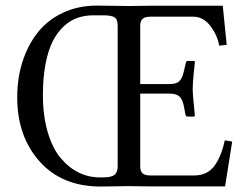

<svg xmlns="http://www.w3.org/2000/svg" viewBox="-20 -666 889 686"><path d="M336.4 -32.2H348.6Q377.9 -32.2 389.2 -41.3Q400.4 -50.3 400.4 -71.8V-573.7Q400.4 -596.7 389.4 -604Q378.4 -611.3 348.6 -611.3H314Q283.7 -611.3 257.8 -602.5Q231.9 -593.8 208.7 -572.8Q185.5 -551.8 168.9 -519.5Q152.3 -487.3 142.8 -438.2Q133.3 -389.2 133.3 -327.1Q133.3 -252.4 150.4 -194.3Q167.5 -136.2 196.5 -101.6Q225.6 -66.9 261 -49.6Q296.4 -32.2 336.4 -32.2ZM338.4 0.5Q200.7 0 121.1 -89.6Q41.5 -179.2 41.5 -318.4Q41.5 -386.2 60.3 -445.3Q79.1 -504.4 114.3 -549.3Q149.4 -594.2 204.1 -620.1Q258.8 -646 326.7 -646L440.9 -644.5L518.6 -645.5H775.9L790 -505.9L763.2 -502.9Q756.8 -540.5 731.4 -573.5Q706.1 -606.4 670.4 -606.4H517.1Q498.5 -606.4 489.7 -598.9Q481 -591.3 481 -573.7V-365.7H586.4Q610.8 -365.7 621.1 -376.2Q631.3 -386.7 636.7 -410.2L643.6 -439.9Q644.5 -448.2 650.9 -448.2H672.9Q676.3 -448.2 676.3 -443.8Q675.8 -438.5 672.1 -403.6Q668.5 -368.7 668.5 -348.6Q668.5 -326.7 676.3 -252.9L673.8 -249.5H650.9Q643.6 -249.5 642.6 -256.8L636.7 -287.6Q632.3 -310.5 621.3 -321Q610.4 -331.5 586.4 -331.5H481V-71.8Q481 -53.2 490 -46.1Q499 -39.1 517.1 -39.1H673.8Q719.7 -39.1 744.9 -71.8Q770 -104.5 783.2 -164.6L809.6 -160.2L784.2 0H518.1L440.4 -1Z"/></svg>

Font: Libertinage
Style: f
Weight: 400
Designer: OSP
Foundry: OSP
Version: Version 1.0; 2008; OFL relea